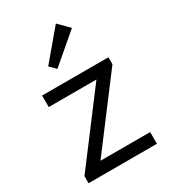

<svg xmlns="http://www.w3.org/2000/svg" viewBox="-181 -822 804 910"><g transform="rotate(-30 221.0 -366.5)"><path d="M30 -39V0H404V-64H132L410 -432V-470H47V-407H308ZM141 -575 173 -543 330 -677 274 -733Z"/></g></svg>

Font: MV Cash Light
Style: Regular
Weight: 300
Designer: Rodrigo Fuenzalida
Foundry: fragTYPE
Version: Version 1.100;Glyphs 3.1.2 (3151)